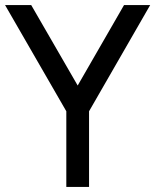

<svg xmlns="http://www.w3.org/2000/svg" viewBox="-20 -740 614 760"><path d="M242.5 0V-299.5L0 -720H103.5L287.5 -401.5L471 -720H574.5L332.5 -299.5V0Z"/></svg>

Font: Manrope ExtraLight Medium
Style: Regular
Weight: 500
Version: Version 4.504